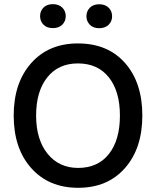

<svg xmlns="http://www.w3.org/2000/svg" viewBox="-20 -896 751 924"><path d="M45.9 -339.8Q45.9 -181.6 130.4 -86.9Q214.8 7.8 356 7.8Q498 7.8 581.5 -87.2Q665 -182.1 665 -340.1Q665 -498 582 -592.5Q499 -687 355 -687Q213.9 -687 129.9 -592Q45.9 -497.1 45.9 -339.8ZM355 -590.8Q450.2 -590.8 503.7 -523.9Q557.1 -457 557.1 -339.8Q557.1 -222.2 504.2 -155Q451.2 -87.9 356 -87.9Q264.2 -87.9 209 -156Q153.8 -224.1 153.8 -340.1Q153.8 -456.1 207.3 -523.4Q260.7 -590.8 355 -590.8ZM172.9 -818.4Q172.9 -793.9 189.2 -777.3Q205.6 -760.7 234.4 -760.7Q263.2 -760.7 279.8 -777.3Q296.4 -793.9 296.4 -818.4Q296.4 -842.8 279.8 -859.4Q263.2 -876 234.4 -876Q205.6 -876 189.2 -859.4Q172.9 -842.8 172.9 -818.4ZM396 -817.9Q396 -793.5 412.4 -776.9Q428.7 -760.3 457.5 -760.3Q486.3 -760.3 502.9 -776.9Q519.5 -793.5 519.5 -817.9Q519.5 -842.3 502.9 -858.9Q486.3 -875.5 457.5 -875.5Q428.7 -875.5 412.4 -858.9Q396 -842.3 396 -817.9Z"/></svg>

Font: FAU Chimera Medium
Style: Regular
Weight: 500
Version: Version 1.002;hotconv 1.0.117;makeotfexe 2.5.65602